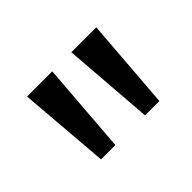

<svg xmlns="http://www.w3.org/2000/svg" viewBox="-63 -920 512 512"><g transform="rotate(-45 193.0 -664.0)"><path d="M83 -535H137L157 -793H62ZM249 -535H303L323 -793H229Z"/></g></svg>

Font: Noto Sans Kannada Condensed
Style: Regular
Weight: 400
Width: 3
Designer: Jelle Bosma - Monotype Design Team
Foundry: Monotype Imaging Inc.
Version: Version 2.005